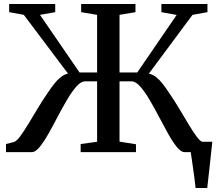

<svg xmlns="http://www.w3.org/2000/svg" viewBox="-20 -763 1086 963"><path d="M961 180Q959 159.5 955.8 135Q952.5 110.5 949 85.5Q945.5 60.5 942.2 38Q939 15.5 936.5 -1L898.5 -52H1045Q1043 -32 1040.2 -8.8Q1037.5 14.5 1035 40Q1032.5 65.5 1029.5 90.5Q1026.5 115.5 1024 138.5Q1021.5 161.5 1019.5 180ZM10 0V-40.5L49 -50.5Q62.5 -54 81 -79Q99.5 -104 122 -141Q144.5 -178 169.2 -219.5Q194 -261 219.5 -297.5Q236 -322.5 251.8 -342.5Q267.5 -362.5 284.5 -376Q301.5 -389.5 321 -394L99.5 -688.5L26 -702V-743H257V-702L180.5 -688.5L379 -399.5H467V-688.5L387 -702V-743H659.5V-702L579.5 -688.5V-399.5H668.5L866 -688L789.5 -702V-743H1020.5V-702L945.5 -688.5L726.5 -393.5Q746.5 -389.5 763.5 -376Q780.5 -362.5 796.2 -342.2Q812 -322 828 -297.5Q853.5 -260.5 878.2 -219.2Q903 -178 925 -141Q947 -104 965.5 -79Q984 -54 997 -50.5L1036.5 -40.5V0H905Q887.5 0 866.8 -25.8Q846 -51.5 823.5 -91.8Q801 -132 777.2 -177.5Q753.5 -223 729.8 -263.2Q706 -303.5 683.2 -329.2Q660.5 -355 639.5 -355H579.5V-52.5L662 -39.5V0H384.5V-40.5L467 -52V-355H406.5Q386 -355 363.2 -329.2Q340.5 -303.5 316.8 -263.2Q293 -223 269.2 -177.5Q245.5 -132 222.8 -91.8Q200 -51.5 179 -25.8Q158 0 140 0Z"/></svg>

Font: Merriweather 60pt Medium
Style: Regular
Weight: 500
Version: Version 2.100